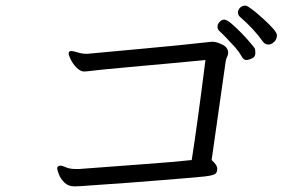

<svg xmlns="http://www.w3.org/2000/svg" viewBox="-20 -742 1040 685"><path d="M184 -141Q184 -151 196 -151Q202 -151 215.5 -145Q229 -139 252 -139H262Q339 -145 476 -155Q613 -165 664 -171Q684 -298 713 -528Q676 -524 620.5 -519Q565 -514 444.5 -503Q324 -492 307.5 -489.5Q291 -487 279 -487Q267 -487 253.5 -500.5Q240 -514 232.5 -529.5Q225 -545 225 -550Q225 -560 233.5 -560Q242 -560 257 -555Q272 -550 291 -550L302 -551Q342 -555 480.5 -567.5Q619 -580 735 -593H739Q752 -593 773 -583Q794 -573 794 -553Q794 -546 790.5 -540Q787 -534 785 -522L735 -171Q753 -155 755 -143V-139Q755 -124 744 -119.5Q733 -115 711 -112.5Q689 -110 645 -106.5Q601 -103 547 -98.5Q493 -94 438.5 -90Q384 -86 339 -83Q294 -80 269 -78L246 -77Q223 -77 209 -91.5Q195 -106 189.5 -121.5Q184 -137 184 -141ZM820 -572Q782 -614 762 -632Q756 -638 756 -647Q756 -656 763.5 -664Q771 -672 780 -672Q789 -672 805.5 -658Q822 -644 840.5 -625Q859 -606 872.5 -590Q886 -574 888.5 -570Q891 -566 891 -552.5Q891 -539 879 -533.5Q867 -528 858 -528Q849 -528 842 -541Q835 -554 820 -572ZM919 -592Q886 -639 836 -682Q829 -688 829 -697.5Q829 -707 836.5 -714.5Q844 -722 855.5 -722Q867 -722 917.5 -676.5Q968 -631 968 -616.5Q968 -602 958 -592.5Q948 -583 937.5 -583Q927 -583 919 -592Z"/></svg>

Font: ToneOZ-Pinyin-WenKai-Regular
Style: Regular
Weight: 400
Designer: Fontworks Inc.
Foundry: ToneOZ
Version: Version 0.240331